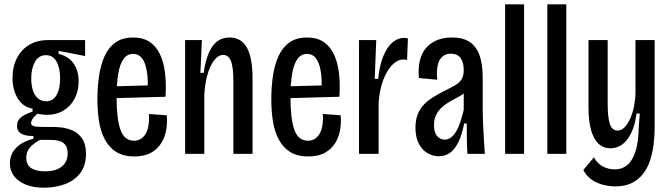

<svg xmlns="http://www.w3.org/2000/svg" viewBox="-20 -714 3109 891"><path d="M184 157Q134 157 99 142.5Q64 128 45 103Q26 78 26 44Q26 1 55.5 -28.5Q85 -58 135 -70V-83Q99 -82 79 -93.5Q59 -105 59 -130Q59 -156 78.5 -170.5Q98 -185 131 -196V-210Q87 -217 62.5 -257Q38 -297 38 -352Q38 -404 58 -443.5Q78 -483 115 -505.5Q152 -528 204 -528H375V-454L252 -478V-464Q300 -452 322.5 -418Q345 -384 345 -336Q345 -293 327 -257.5Q309 -222 275.5 -201.5Q242 -181 197 -181Q188 -181 175.5 -182.5Q163 -184 153 -186Q136 -171 130 -160.5Q124 -150 124 -143Q124 -135 131 -131Q138 -127 150.5 -126Q163 -125 182 -125H228Q240 -125 264.5 -122.5Q289 -120 315.5 -109Q342 -98 360.5 -72Q379 -46 379 0Q379 54 352.5 89Q326 124 281.5 140.5Q237 157 184 157ZM189 81Q226 81 249 70Q272 59 283 40.5Q294 22 294 -2Q294 -26 285 -39Q276 -52 262 -57.5Q248 -63 233 -64Q218 -65 207 -65H166Q133 -47 117.5 -28Q102 -9 102 17Q102 42 113 55.5Q124 69 144 75Q164 81 189 81ZM194 -244Q226 -244 242.5 -273Q259 -302 259 -349Q259 -398 242.5 -428Q226 -458 193 -458Q160 -458 142.5 -427.5Q125 -397 125 -350Q125 -319 132.5 -295Q140 -271 156 -257.5Q172 -244 194 -244Z M604 12Q552 12 519 -9Q486 -30 466.5 -67Q447 -104 439.5 -151.5Q432 -199 432 -254Q432 -310 439.5 -361Q447 -412 465 -452.5Q483 -493 515.5 -516.5Q548 -540 598 -540Q644 -540 674.5 -519.5Q705 -499 722.5 -462Q740 -425 746 -374.5Q752 -324 748 -265L496 -258V-313L684 -318L665 -291Q668 -347 661 -386Q654 -425 638.5 -444.5Q623 -464 598 -464Q570 -464 553 -440Q536 -416 528.5 -371Q521 -326 521 -262Q521 -163 539 -112Q557 -61 602 -61Q619 -61 632.5 -69Q646 -77 655.5 -92.5Q665 -108 669 -131.5Q673 -155 671 -185L754 -179Q757 -146 751.5 -112.5Q746 -79 729 -51Q712 -23 681.5 -5.5Q651 12 604 12Z M839 0V-337V-528H917L910 -376H925Q934 -436 950.5 -472Q967 -508 990.5 -524Q1014 -540 1045 -540Q1100 -540 1126 -492.5Q1152 -445 1152 -350V0H1063V-338Q1063 -401 1052 -430Q1041 -459 1016 -459Q992 -459 972.5 -432.5Q953 -406 941.5 -363Q930 -320 928 -271V0Z M1411 12Q1359 12 1326 -9Q1293 -30 1273.5 -67Q1254 -104 1246.5 -151.5Q1239 -199 1239 -254Q1239 -310 1246.5 -361Q1254 -412 1272 -452.5Q1290 -493 1322.5 -516.5Q1355 -540 1405 -540Q1451 -540 1481.5 -519.5Q1512 -499 1529.5 -462Q1547 -425 1553 -374.5Q1559 -324 1555 -265L1303 -258V-313L1491 -318L1472 -291Q1475 -347 1468 -386Q1461 -425 1445.5 -444.5Q1430 -464 1405 -464Q1377 -464 1360 -440Q1343 -416 1335.5 -371Q1328 -326 1328 -262Q1328 -163 1346 -112Q1364 -61 1409 -61Q1426 -61 1439.5 -69Q1453 -77 1462.5 -92.5Q1472 -108 1476 -131.5Q1480 -155 1478 -185L1561 -179Q1564 -146 1558.5 -112.5Q1553 -79 1536 -51Q1519 -23 1488.5 -5.5Q1458 12 1411 12Z M1646 0V-312V-528H1726L1719 -348H1735Q1741 -409 1758 -451.5Q1775 -494 1800 -516Q1825 -538 1854 -538Q1859 -538 1863.5 -537.5Q1868 -537 1873 -536L1869 -436Q1865 -437 1861 -437.5Q1857 -438 1853 -438Q1825 -438 1800 -412.5Q1775 -387 1758 -341.5Q1741 -296 1737 -236V0Z M2016 11Q1989 11 1964.5 -3Q1940 -17 1924 -46.5Q1908 -76 1908 -122Q1908 -157 1918.5 -183.5Q1929 -210 1948 -229.5Q1967 -249 1992.5 -264.5Q2018 -280 2048 -295Q2074 -308 2093 -319Q2112 -330 2122 -346Q2132 -362 2132 -389Q2132 -425 2117 -445Q2102 -465 2072 -465Q2048 -465 2032.5 -451Q2017 -437 2011 -410Q2005 -383 2009 -344L1924 -352Q1920 -396 1928 -431Q1936 -466 1956 -490Q1976 -514 2006.5 -527Q2037 -540 2078 -540Q2129 -540 2160 -519Q2191 -498 2205.5 -457Q2220 -416 2220 -355V-211Q2220 -181 2221.5 -143.5Q2223 -106 2225.5 -68.5Q2228 -31 2230 0H2149Q2147 -35 2146.5 -70.5Q2146 -106 2146 -141H2134Q2124 -89 2107.5 -55Q2091 -21 2068.5 -5Q2046 11 2016 11ZM2044 -66Q2060 -66 2073.5 -76.5Q2087 -87 2098 -106Q2109 -125 2117 -150.5Q2125 -176 2132 -204V-300L2162 -313Q2155 -297 2139.5 -285Q2124 -273 2105 -263Q2086 -253 2066.5 -242Q2047 -231 2031 -216.5Q2015 -202 2004.5 -182Q1994 -162 1994 -133Q1994 -99 2008.5 -82.5Q2023 -66 2044 -66Z M2324 0V-694H2412V0Z M2520 0V-694H2608V0Z M2836 151Q2806 151 2776.5 143Q2747 135 2723.5 118Q2700 101 2687 75L2736 16Q2752 45 2777.5 58.5Q2803 72 2832 72Q2868 72 2892.5 50.5Q2917 29 2930 -14Q2943 -57 2944 -121L2949 -187H2934Q2926 -130 2908 -94.5Q2890 -59 2866 -42.5Q2842 -26 2813 -26Q2780 -26 2757.5 -47Q2735 -68 2723 -110Q2711 -152 2711 -216V-528H2800V-233Q2800 -168 2810.5 -138Q2821 -108 2846 -108Q2863 -108 2877.5 -122.5Q2892 -137 2903.5 -161.5Q2915 -186 2921.5 -217Q2928 -248 2929 -282V-528H3018V-124Q3018 -83 3013 -43.5Q3008 -4 2996.5 31Q2985 66 2964 93Q2943 120 2911.5 135.5Q2880 151 2836 151Z"/></svg>

Font: Bricolage Grotesque 36pt Condensed
Style: Regular
Weight: 400
Width: 3
Designer: Mathieu Triay
Foundry: Atelier Triay
Version: Version 1.001;gftools[0.9.33.dev8+g029e19f]